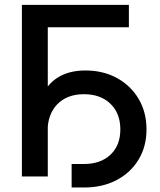

<svg xmlns="http://www.w3.org/2000/svg" viewBox="-20 -748 680 814"><path d="M526.4 -727.5V-632.3H182.6V0H72.8V-727.5ZM283.7 46.9V-52.7H335.9Q406.7 -52.7 448.5 -92.3Q490.2 -131.8 490.2 -199.2Q490.2 -267.6 448.2 -308.1Q406.2 -348.6 335.9 -348.6Q264.6 -348.6 223.1 -306.2Q181.6 -263.7 181.6 -189.9H129.4Q129.4 -273.4 153.3 -331.3Q177.2 -389.2 224.6 -419.2Q272 -449.2 342.3 -449.2Q417 -449.2 475.3 -417.5Q533.7 -385.7 567.4 -329.3Q601.1 -272.9 601.1 -199.2Q601.1 -126.5 567.1 -70.8Q533.2 -15.1 473.6 15.9Q414.1 46.9 335.9 46.9Z"/></svg>

Font: Inter 24pt Medium
Style: Regular
Weight: 500
Designer: Rasmus Andersson
Foundry: rsms
Version: Version 4.001;git-66647c0bb